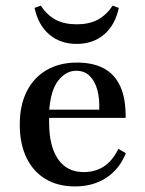

<svg xmlns="http://www.w3.org/2000/svg" viewBox="-20 -649 515 680"><path d="M245.2 11.3Q185.5 11.3 141.5 -14.9Q97.6 -41.1 73.8 -90.3Q50 -139.5 50 -207.3Q50 -276.6 75 -325.8Q100 -375 145.6 -401.2Q191.1 -427.4 253.2 -427.4Q308.1 -427.4 346.8 -407.3Q385.5 -387.1 405.6 -344Q425.8 -300.8 425 -231.5H118.5L117.7 -260.5H331.5Q333.1 -300 324.6 -331Q316.1 -362.1 297.6 -380.2Q279 -398.4 250 -398.4Q213.7 -398.4 186.3 -363.7Q158.9 -329 154 -254L154.8 -251.6Q154 -243.5 154 -234.7Q154 -225.8 154 -214.5Q154 -131.5 185.5 -85.5Q216.9 -39.5 276.6 -39.5Q316.9 -39.5 347.6 -59.3Q378.2 -79 399.2 -121.8L425.8 -106.5Q403.2 -50 356.5 -19.4Q309.7 11.3 245.2 11.3ZM251.6 -493.5Q193.5 -493.5 154.4 -527Q115.3 -560.5 102.4 -621L124.2 -629Q146.8 -595.2 177.4 -579Q208.1 -562.9 251.6 -562.9Q295.2 -562.9 325.8 -579Q356.5 -595.2 379 -629L400.8 -621Q387.9 -560.5 348.8 -527Q309.7 -493.5 251.6 -493.5Z"/></svg>

Font: Playfair SemiBold
Style: Regular
Weight: 600
Designer: Claus Eggers Sørensen
Foundry: Claus Eggers Sørensen
Version: Version 2.001;gftools[0.9.30]